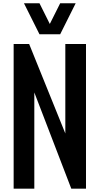

<svg xmlns="http://www.w3.org/2000/svg" viewBox="-20 -1141 602 1161"><path d="M62.5 0V-875H156.2L375 -334V-875H500V0H411.1L187.5 -582V0ZM218.8 -933.6 125 -1121.1H218.8L281.2 -996.1L343.8 -1121.1H437.5L343.8 -933.6Z"/></svg>

Font: Oswald-Regular
Style: Regular
Weight: 400
Designer: vernon adams
Foundry: vernon adams
Version: Version 2.002; ttfautohint (v0.92.18-e454-dirty) -l 8 -r 50 